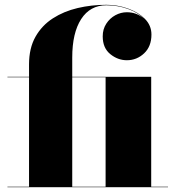

<svg xmlns="http://www.w3.org/2000/svg" viewBox="-20 -780 725 800"><path d="M11 -2H101V-458H11V-460H101V-511.5Q101 -579.5 127.8 -626.8Q154.5 -674 200.2 -703.5Q246 -733 303.5 -746.5Q361 -760 423 -760Q468.5 -760 511.8 -745Q555 -730 583 -702.2Q611 -674.5 611 -636Q611 -586.5 580.5 -557.8Q550 -529 508.5 -529Q471 -529 439.5 -554.5Q408 -580 408 -628.5Q408 -658.5 422.8 -681.2Q437.5 -704 460.5 -716.5Q483.5 -729 508.5 -729Q550 -729 580 -702Q554 -728.5 511.8 -743.2Q469.5 -758 423 -758Q355.5 -758 318.2 -700.5Q281 -643 281 -540V-460H610V-2H680V0H11ZM420 -458H281V-2H420Z"/></svg>

Font: Bodoni* 96pt Fatface
Style: Regular
Weight: 900
Version: Version 2.3